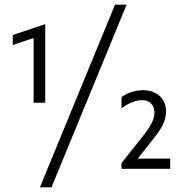

<svg xmlns="http://www.w3.org/2000/svg" viewBox="-20 -728 781 828"><path d="M175 -624V-285H125V-564L35 -534V-577ZM476 -708H526L202 80H152ZM714 -44V0H504V-25L593 -137Q621 -172 633.5 -196Q646 -220 646 -243Q646 -267 631.5 -281.5Q617 -296 593 -296Q572 -296 548.5 -286.5Q525 -277 504 -261V-309Q521 -322 545.5 -330.5Q570 -339 595 -339Q641 -339 668.5 -314Q696 -289 696 -247Q696 -215 680 -185.5Q664 -156 628 -112L574 -44Z"/></svg>

Font: Madhuban
Style: Regular
Weight: 400
Designer: jaikishan Patel
Foundry: MagicType
Version: Version 1.000